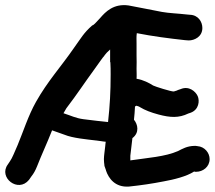

<svg xmlns="http://www.w3.org/2000/svg" viewBox="-23 -710 829 741"><path d="M7 -75C-30 -25 47 36 89 -16C90 -17 98 -29 98 -29C107 -40 114 -53 120 -68C137 -112 158 -156 178 -207C192 -202 195 -201 195 -201L226 -190C257 -177 313 -172 346 -168H347C367 -166 370 -164 385 -163C384 -158 384 -151 383 -145L380 -120C379 -111 378 -103 378 -96C378 -87 379 -80 380 -72V-70L386 -53V-52C396 -22 421 14 475 10C522 5 563 -1 609 -10C648 -17 697 -29 726 -48L731 -47H734C760 -47 786 -66 786 -96C786 -120 767 -144 739 -146L732 -147H729C699 -147 680 -135 664 -127C614 -105 547 -101 480 -91V-109C480 -110 488 -177 488 -177C516 -198 509 -230 494 -248C496 -264 497 -281 498 -299C499 -300 501 -300 503 -302C507 -301 512 -300 518 -296C536 -285 559 -276 589 -268C634 -256 667 -254 704 -272L713 -275C745 -287 748 -321 740 -339C732 -357 706 -380 674 -366L662 -362L661 -361C659 -360 655 -359 648 -357H647C639 -356 575 -376 568 -380C554 -389 530 -402 504 -406C505 -417 504 -433 504 -445C504 -462 505 -477 504 -495V-542C504 -557 503 -568 505 -582C566 -570 627 -562 691 -555L705 -554H706C727 -554 758 -568 758 -602C758 -626 742 -652 710 -653L699 -654C665 -658 629 -659 602 -664C559 -672 517 -681 473 -689C415 -697 384 -664 364 -641L351 -627C350 -626 338 -612 333 -612C299 -582 290 -563 261 -523C212 -452 161 -397 116 -317C86 -264 66 -200 45 -150C32 -121 25 -101 15 -87ZM222 -273C225 -278 230 -287 233 -292C275 -347 300 -386 343 -445C363 -472 372 -487 380 -495V-496C386 -504 392 -510 402 -519V-470H403C404 -454 404 -438 404 -422C404 -356 401 -302 394 -239C375 -241 328 -246 299 -250C269 -254 253 -263 222 -273Z"/></svg>

Font: Stray Cat
Style: ExBlk
Weight: 1000
Version: Version 1.0